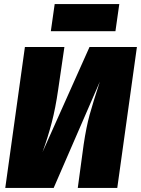

<svg xmlns="http://www.w3.org/2000/svg" viewBox="-20 -928 696 948"><path d="M559 0H364L393 -214Q406 -301 422.5 -361Q439 -421 473 -525L245 0H6L103 -696H298L267 -484Q254 -394 235.5 -323Q217 -252 190 -177L422 -696H656ZM231 -774 250 -908H569L550 -774Z"/></svg>

Font: FiraGO Heavy
Style: Italic
Weight: 900
Italic angle: -8°
Designer: bBox Type GmbH
Foundry: bBox Type GmbH
Version: Version 1.001